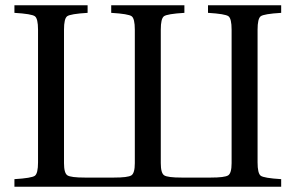

<svg xmlns="http://www.w3.org/2000/svg" viewBox="-20 -712 1127 732"><path d="M35 0V-29Q101 -33 113 -42Q125 -51 125 -93V-599Q125 -641 113 -650Q101 -659 35 -663V-692H314V-663Q248 -659 236 -650Q224 -641 224 -599V-90Q224 -52 237 -43.5Q250 -35 304 -35H414Q468 -35 481 -43.5Q494 -52 494 -90V-599Q494 -641 482 -650Q470 -659 404 -663V-692H683V-663Q617 -659 605 -650Q593 -641 593 -599V-90Q593 -52 606 -43.5Q619 -35 673 -35H783Q837 -35 850 -43.5Q863 -52 863 -90V-599Q863 -641 851 -650Q839 -659 773 -663V-692H1052V-663Q986 -659 974 -650Q962 -641 962 -599V-93Q962 -51 974 -42Q986 -33 1052 -29V0Z"/></svg>

Font: Heuristica
Style: Regular
Weight: 400
Version: Version 1.0.1 ; ttfautohint (v1.4.1)